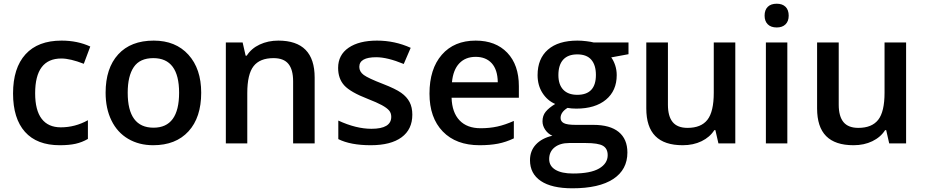

<svg xmlns="http://www.w3.org/2000/svg" viewBox="-20 -767 4948 1027"><path d="M299.8 9.8Q177.2 9.8 113.5 -61.8Q49.8 -133.3 49.8 -267.1Q49.8 -403.3 116.5 -476.6Q183.1 -549.8 309.1 -549.8Q394.5 -549.8 462.9 -518.1L428.2 -425.8Q355.5 -454.1 308.1 -454.1Q168 -454.1 168 -268.1Q168 -177.2 202.9 -131.6Q237.8 -85.9 305.2 -85.9Q381.8 -85.9 450.2 -124V-23.9Q419.4 -5.9 384.5 2Q349.6 9.8 299.8 9.8Z M1056.2 -271Q1056.2 -138.7 988.3 -64.5Q920.4 9.8 799.3 9.8Q723.6 9.8 665.5 -24.4Q607.4 -58.6 576.2 -122.6Q544.9 -186.5 544.9 -271Q544.9 -402.3 612.3 -476.1Q679.7 -549.8 802.2 -549.8Q919.4 -549.8 987.8 -474.4Q1056.2 -398.9 1056.2 -271ZM663.1 -271Q663.1 -84 801.3 -84Q938 -84 938 -271Q938 -456.1 800.3 -456.1Q728 -456.1 695.6 -408.2Q663.1 -360.4 663.1 -271Z M1663.1 0H1547.9V-332Q1547.9 -394.5 1522.7 -425.3Q1497.6 -456.1 1442.9 -456.1Q1370.1 -456.1 1336.4 -413.1Q1302.7 -370.1 1302.7 -269V0H1188V-540H1277.8L1293.9 -469.2H1299.8Q1324.2 -507.8 1369.1 -528.8Q1414.1 -549.8 1468.8 -549.8Q1663.1 -549.8 1663.1 -352.1Z M2185.5 -153.8Q2185.5 -74.7 2127.9 -32.5Q2070.3 9.8 1962.9 9.8Q1855 9.8 1789.6 -22.9V-122.1Q1884.8 -78.1 1966.8 -78.1Q2072.8 -78.1 2072.8 -142.1Q2072.8 -162.6 2061 -176.3Q2049.3 -189.9 2022.5 -204.6Q1995.6 -219.2 1947.8 -237.8Q1854.5 -273.9 1821.5 -310.1Q1788.6 -346.2 1788.6 -403.8Q1788.6 -473.1 1844.5 -511.5Q1900.4 -549.8 1996.6 -549.8Q2091.8 -549.8 2176.8 -511.2L2139.6 -424.8Q2052.2 -460.9 1992.7 -460.9Q1901.9 -460.9 1901.9 -409.2Q1901.9 -383.8 1925.5 -366.2Q1949.2 -348.6 2028.8 -317.9Q2095.7 -292 2126 -270.5Q2156.2 -249 2170.9 -220.9Q2185.5 -192.9 2185.5 -153.8Z M2545.4 9.8Q2419.4 9.8 2348.4 -63.7Q2277.3 -137.2 2277.3 -266.1Q2277.3 -398.4 2343.3 -474.1Q2409.2 -549.8 2524.4 -549.8Q2631.3 -549.8 2693.4 -484.9Q2755.4 -419.9 2755.4 -306.2V-244.1H2395.5Q2397.9 -165.5 2438 -123.3Q2478 -81.1 2550.8 -81.1Q2598.6 -81.1 2639.9 -90.1Q2681.2 -99.1 2728.5 -120.1V-26.9Q2686.5 -6.8 2643.6 1.5Q2600.6 9.8 2545.4 9.8ZM2524.4 -462.9Q2469.7 -462.9 2436.8 -428.2Q2403.8 -393.6 2397.5 -327.1H2642.6Q2641.6 -394 2610.4 -428.5Q2579.1 -462.9 2524.4 -462.9Z M3341.8 -540V-477.1L3249.5 -460Q3262.2 -442.9 3270.5 -418Q3278.8 -393.1 3278.8 -365.2Q3278.8 -281.7 3221.2 -233.9Q3163.6 -186 3062.5 -186Q3036.6 -186 3015.6 -189.9Q2978.5 -167 2978.5 -136.2Q2978.5 -117.7 2995.8 -108.4Q3013.2 -99.1 3059.6 -99.1H3153.8Q3243.2 -99.1 3289.6 -61Q3335.9 -22.9 3335.9 48.8Q3335.9 140.6 3260.3 190.4Q3184.6 240.2 3041.5 240.2Q2931.2 240.2 2873 201.2Q2814.9 162.1 2814.9 89.8Q2814.9 40 2846.4 6.1Q2877.9 -27.8 2934.6 -41Q2911.6 -50.8 2896.7 -72.5Q2881.8 -94.2 2881.8 -118.2Q2881.8 -148.4 2898.9 -169.4Q2916 -190.4 2949.7 -210.9Q2907.7 -229 2881.6 -269.8Q2855.5 -310.5 2855.5 -365.2Q2855.5 -453.1 2910.9 -501.5Q2966.3 -549.8 3068.8 -549.8Q3091.8 -549.8 3116.9 -546.6Q3142.1 -543.5 3154.8 -540ZM2917.5 84Q2917.5 121.1 2950.9 141.1Q2984.4 161.1 3044.9 161.1Q3138.7 161.1 3184.6 134.3Q3230.5 107.4 3230.5 63Q3230.5 27.8 3205.3 12.9Q3180.2 -2 3111.8 -2H3024.9Q2975.6 -2 2946.5 21.2Q2917.5 44.4 2917.5 84ZM2966.8 -365.2Q2966.8 -314.5 2992.9 -287.1Q3019 -259.8 3067.9 -259.8Q3167.5 -259.8 3167.5 -366.2Q3167.5 -418.9 3142.8 -447.5Q3118.2 -476.1 3067.9 -476.1Q3018.1 -476.1 2992.4 -447.8Q2966.8 -419.4 2966.8 -365.2Z M3822.8 0 3806.6 -70.8H3800.8Q3776.9 -33.2 3732.7 -11.7Q3688.5 9.8 3631.8 9.8Q3533.7 9.8 3485.4 -39.1Q3437 -87.9 3437 -187V-540H3552.7V-207Q3552.7 -145 3578.1 -114Q3603.5 -83 3657.7 -83Q3730 -83 3763.9 -126.2Q3797.9 -169.4 3797.9 -271V-540H3913.1V0Z M4191.4 0H4076.7V-540H4191.4ZM4069.8 -683.1Q4069.8 -713.9 4086.7 -730.5Q4103.5 -747.1 4134.8 -747.1Q4165 -747.1 4181.9 -730.5Q4198.7 -713.9 4198.7 -683.1Q4198.7 -653.8 4181.9 -637Q4165 -620.1 4134.8 -620.1Q4103.5 -620.1 4086.7 -637Q4069.8 -653.8 4069.8 -683.1Z M4736.3 0 4720.2 -70.8H4714.4Q4690.4 -33.2 4646.2 -11.7Q4602.1 9.8 4545.4 9.8Q4447.3 9.8 4398.9 -39.1Q4350.6 -87.9 4350.6 -187V-540H4466.3V-207Q4466.3 -145 4491.7 -114Q4517.1 -83 4571.3 -83Q4643.6 -83 4677.5 -126.2Q4711.4 -169.4 4711.4 -271V-540H4826.7V0Z"/></svg>

Font: f2_18033          
Style: Regular
Weight: 600
Foundry: Ascender Corporation
Version: Version 1.10